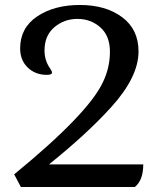

<svg xmlns="http://www.w3.org/2000/svg" viewBox="-20 -752 636 772"><path d="M394 -422Q422 -480 422 -544Q422 -608 383.5 -642Q345 -676 291.5 -676Q238 -676 198.5 -642.5Q159 -609 159 -549Q159 -508 182 -476Q189 -466 189 -460Q189 -451 168 -451Q122 -451 91.5 -480.5Q61 -510 61 -557Q61 -640 129.5 -686Q198 -732 301.5 -732Q405 -732 471 -683Q537 -634 537 -545Q537 -442 426 -320Q330 -214 177 -91H556Q556 -27 522 0H64L37 -51Q335 -295 394 -422Z"/></svg>

Font: Gabriela
Style: Regular
Weight: 400
Designer: Eduardo Rodriguez Tunni
Foundry: Eduardo Rodriguez Tunni
Version: Version 1.003